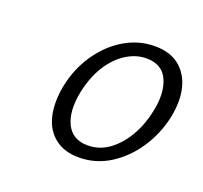

<svg xmlns="http://www.w3.org/2000/svg" viewBox="-75 -751 566 535"><g transform="rotate(20 207.5 -483.0)"><path d="M206 -301Q163 -301 135 -323Q107 -345 98 -383.5Q89 -422 98 -471Q109 -527 139 -571Q169 -615 211 -640Q253 -665 301 -665Q345 -665 372.5 -643.5Q400 -622 410 -584Q420 -546 410 -496Q399 -443 369.5 -398.5Q340 -354 298 -327.5Q256 -301 206 -301ZM218 -341Q253 -341 281.5 -362Q310 -383 330 -418Q350 -453 358 -494Q370 -550 353.5 -587.5Q337 -625 290 -625Q259 -625 230 -606.5Q201 -588 180 -554.5Q159 -521 149 -474Q137 -414 155 -377.5Q173 -341 218 -341Z"/></g></svg>

Font: Ysabeau Infant Light
Style: Italic
Weight: 300
Italic angle: -12°
Designer: Christian Thalmann (Catharsis Fonts)
Version: Version 2.001;gftools[0.9.30]; featfreeze: ss01,ss02,lnum